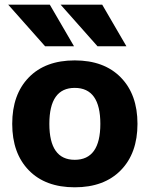

<svg xmlns="http://www.w3.org/2000/svg" viewBox="-20 -787 636 817"><path d="M192 -767 295 -590H172L15 -767ZM415 -767 518 -590H395L238 -767ZM102.5 -457.5Q173 -530 298 -530Q423 -530 494 -457.5Q565 -385 565 -260Q565 -135 494 -62.5Q423 10 298 10Q173 10 102.5 -62.5Q32 -135 32 -260Q32 -385 102.5 -457.5ZM298 -107Q407 -107 407 -260Q407 -413 298 -413Q190 -413 190 -260Q190 -107 298 -107Z"/></svg>

Font: Mplus 1p ExtraBold
Style: Regular
Weight: 800
Version: Version 1.061